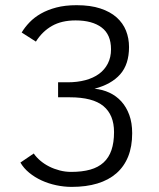

<svg xmlns="http://www.w3.org/2000/svg" viewBox="-20 -710 616 744"><path d="M492.2 -193.8Q492.2 -142.1 476.6 -103.3Q460.9 -64.5 430.9 -38.3Q400.9 -12.2 357.4 1Q314 14.2 257.8 14.2Q228 14.2 198 7.8Q168 1.5 141.4 -10.7Q114.7 -22.9 93.3 -40.5Q71.8 -58.1 59.1 -80.1L110.8 -115.2Q121.1 -100.1 136.5 -87.2Q151.9 -74.2 170.7 -64.7Q189.5 -55.2 211.2 -49.6Q232.9 -43.9 255.9 -43.9Q298.3 -43.9 329.6 -52.7Q360.8 -61.5 381.3 -80.3Q401.9 -99.1 411.9 -128.4Q421.9 -157.7 421.9 -198.2Q421.9 -264.6 380.9 -298.8Q339.8 -333 250 -333H205.1V-391.1H242.2Q279.8 -391.1 310.8 -399.4Q341.8 -407.7 363.8 -423.8Q385.7 -439.9 397.9 -463.9Q410.2 -487.8 410.2 -519Q410.2 -576.2 373.8 -603.5Q337.4 -630.9 272.9 -630.9Q218.8 -630.9 181.4 -609.6Q144 -588.4 119.1 -548.8L64 -584Q76.2 -604.5 94.5 -623.5Q112.8 -642.6 138.4 -657.2Q164.1 -671.9 198.2 -680.9Q232.4 -689.9 276.9 -689.9Q330.6 -689.9 368.9 -677.2Q407.2 -664.6 431.9 -642.6Q456.5 -620.6 468.3 -591.1Q480 -561.5 480 -527.8Q480 -460.9 445.8 -422.1Q411.6 -383.3 346.2 -366.2Q377.4 -363.3 404.1 -350.8Q430.7 -338.4 450.2 -316.9Q469.7 -295.4 481 -264.6Q492.2 -233.9 492.2 -193.8Z"/></svg>

Font: Clear Sans Light
Style: Regular
Weight: 300
Foundry: Intel Corporation
Version: Version 1.00